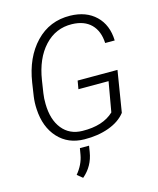

<svg xmlns="http://www.w3.org/2000/svg" viewBox="-136 -816 940 1139"><g transform="rotate(-15 334.0 -246.5)"><path d="M67.4 0ZM552.2 -84.5Q516.1 -38.1 448.5 -13.4Q380.9 11.2 297.9 9.8Q198.7 8.8 137.2 -58.1Q75.7 -125 69.8 -236.3Q67.4 -276.4 72.8 -314.5L85 -395.5Q107.9 -544.9 193.1 -634Q278.3 -723.1 404.8 -720.7Q502.4 -718.8 561 -662.6Q619.6 -606.4 622.6 -510.3H564Q560.5 -584.5 519 -626Q477.5 -667.5 402.3 -669.4Q302.7 -671.9 233.6 -597.7Q164.6 -523.4 144.5 -393.6L132.8 -317.4Q127.9 -285.6 128.9 -252Q130.4 -155.3 175.8 -98.9Q221.2 -42.5 299.8 -41.5Q425.3 -39.1 492.7 -103L524.9 -286.6H339.8L348.6 -337.4H593.3ZM231 228.5 198.2 201.7Q241.2 149.9 251 92.3L257.8 53.2H314L308.1 90.3Q294.9 174.3 231 228.5Z"/></g></svg>

Font: Roboto Light
Style: Italic
Weight: 300
Italic angle: -12°
Designer: Google
Version: Version 2.134; 2016; ttfautohint (v1.6)